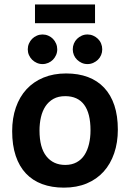

<svg xmlns="http://www.w3.org/2000/svg" viewBox="-20 -840 590 871"><path d="M514.6 -252Q514.6 -193.4 498 -144.8Q481.4 -96.2 450.2 -61.5Q418.9 -26.9 373.5 -7.8Q328.1 11.2 270 11.2Q214.8 11.2 171.4 -4.9Q127.9 -21 97.7 -53Q67.4 -85 51.3 -133.1Q35.2 -181.2 35.2 -245.1Q35.2 -304.2 52 -352.5Q68.8 -400.9 100.3 -435.1Q131.8 -469.2 177.2 -488Q222.7 -506.8 279.8 -506.8Q335.4 -506.8 378.9 -490.5Q422.4 -474.1 452.6 -441.9Q482.9 -409.7 498.8 -362.1Q514.6 -314.5 514.6 -252ZM390.6 -249Q390.6 -326.2 361.6 -365Q332.5 -403.8 275.9 -403.8Q244.6 -403.8 222.7 -391.6Q200.7 -379.4 186.5 -358.2Q172.4 -336.9 165.8 -308.6Q159.2 -280.3 159.2 -248Q159.2 -170.4 190.4 -131.1Q221.7 -91.8 275.9 -91.8Q305.7 -91.8 327.6 -103.8Q349.6 -115.7 363.3 -137Q377 -158.2 383.8 -187Q390.6 -215.8 390.6 -249ZM239.7 -616.2Q239.7 -602.5 234.4 -590.3Q229 -578.1 220.2 -569.1Q211.4 -560.1 199 -554.7Q186.5 -549.3 172.9 -549.3Q159.2 -549.3 147 -554.7Q134.8 -560.1 125.7 -569.1Q116.7 -578.1 111.3 -590.3Q106 -602.5 106 -616.2Q106 -629.9 111.3 -642.3Q116.7 -654.8 125.7 -663.8Q134.8 -672.9 147 -678.2Q159.2 -683.6 172.9 -683.6Q186.5 -683.6 199 -678.2Q211.4 -672.9 220.2 -663.8Q229 -654.8 234.4 -642.3Q239.7 -629.9 239.7 -616.2ZM443.8 -616.2Q443.8 -602.5 438.7 -590.3Q433.6 -578.1 424.3 -569.1Q415 -560.1 402.8 -554.7Q390.6 -549.3 377 -549.3Q362.8 -549.3 350.8 -554.7Q338.9 -560.1 329.6 -569.1Q320.3 -578.1 315.2 -590.3Q310.1 -602.5 310.1 -616.2Q310.1 -629.9 315.2 -642.3Q320.3 -654.8 329.6 -663.8Q338.9 -672.9 350.8 -678.2Q362.8 -683.6 377 -683.6Q390.6 -683.6 402.8 -678.2Q415 -672.9 424.3 -663.8Q433.6 -654.8 438.7 -642.3Q443.8 -629.9 443.8 -616.2ZM138.7 -734.9V-819.8H411.1V-734.9ZM0 -496.1Z"/></svg>

Font: Code New Roman
Style: Bold
Weight: 700
Monospace: yes
Designer: Sam Radian
Foundry: Code New Roman
Version: Version 1.508 October 19, 2014